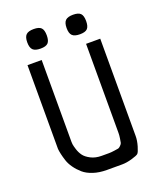

<svg xmlns="http://www.w3.org/2000/svg" viewBox="-168 -1043 953 1146"><g transform="rotate(-20 309.0 -470.0)"><path d="M233.5 -830Q220 -816 186 -816Q152 -816 137.5 -830Q123 -844 123 -878Q123 -912 137.5 -926Q152 -940 186 -940Q220 -940 233.5 -926Q247 -912 247 -878Q247 -844 233.5 -830ZM483.5 -830Q470 -816 436 -816Q402 -816 387.5 -830Q373 -844 373 -878Q373 -912 387.5 -926Q402 -940 436 -940Q470 -940 483.5 -926Q497 -912 497 -878Q497 -844 483.5 -830ZM309 0Q262 0 224 -12.5Q186 -25 162.5 -45.5Q139 -66 121.5 -90.5Q104 -115 96 -139.5Q88 -164 83.5 -184.5Q79 -205 78 -218V-230V-750H168V-230Q168 -224 169 -214.5Q170 -205 177.5 -181Q185 -157 198.5 -138.5Q212 -120 241 -105Q270 -90 309 -90Q342 -90 356 -90Q370 -90 390 -93Q410 -96 416 -97Q422 -98 431.5 -107.5Q441 -117 442.5 -123.5Q444 -130 447 -149.5Q450 -169 450 -183.5Q450 -198 450 -230V-750H540V-230Q540 -160 540 -131.5Q540 -103 530 -69Q520 -35 512 -27.5Q504 -20 469.5 -10Q435 0 407 0Q379 0 309 0Z"/></g></svg>

Font: Hermit
Style: Regular
Weight: 400
Designer: Pablo Caro
Version: Version 2.000;PS 002.000;hotconv 1.0.88;makeotf.lib2.5.64775